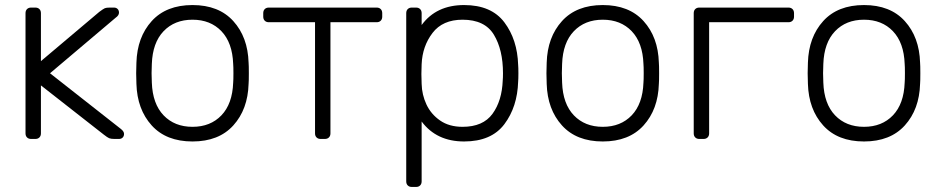

<svg xmlns="http://www.w3.org/2000/svg" viewBox="-20 -550 3719 760"><path d="M458 -40Q471 -30 471 -20Q471 -11 465.5 -5.5Q460 0 451 0H433Q419 0 412 -3Q405 -6 391 -17L142 -212V-22Q142 -12 136 -6Q130 0 120 0H103Q93 0 87 -6Q81 -12 81 -22V-498Q81 -508 87 -514Q93 -520 103 -520H120Q130 -520 136 -514Q142 -508 142 -498V-308L373 -503Q389 -515 395 -517.5Q401 -520 415 -520H431Q440 -520 445.5 -514.5Q451 -509 451 -500Q451 -489 438 -480L178 -260Z M965 -260Q965 -228 964 -218Q961 -117 903.5 -53.5Q846 10 742 10Q638 10 580.5 -53.5Q523 -117 520 -218L519 -260L520 -302Q523 -403 580.5 -466.5Q638 -530 742 -530Q846 -530 903.5 -466.5Q961 -403 964 -302Q965 -292 965 -260ZM581 -297 580 -260 581 -223Q584 -139 627.5 -93.5Q671 -48 742 -48Q813 -48 856.5 -93.5Q900 -139 903 -223Q904 -233 904 -260Q904 -287 903 -297Q900 -381 856.5 -426.5Q813 -472 742 -472Q671 -472 627.5 -426.5Q584 -381 581 -297Z M1227 -462H1044Q1034 -462 1028 -468Q1022 -474 1022 -484V-498Q1022 -508 1028 -514Q1034 -520 1044 -520H1471Q1481 -520 1487 -514Q1493 -508 1493 -498V-484Q1493 -474 1487 -468Q1481 -462 1471 -462H1288V-22Q1288 -12 1282 -6Q1276 0 1266 0H1249Q1239 0 1233 -6Q1227 -12 1227 -22Z M1649 168Q1649 178 1643 184Q1637 190 1627 190H1610Q1600 190 1594 184Q1588 178 1588 168V-498Q1588 -508 1594 -514Q1600 -520 1610 -520H1627Q1637 -520 1643 -514Q1649 -508 1649 -498V-451Q1707 -530 1817 -530Q1925 -530 1976.5 -461.5Q2028 -393 2031 -293Q2032 -283 2032 -260Q2032 -237 2031 -227Q2028 -127 1976.5 -58.5Q1925 10 1817 10Q1708 10 1649 -69ZM1811 -48Q1892 -48 1929.5 -99.5Q1967 -151 1970 -232Q1971 -242 1971 -260Q1971 -353 1935 -412.5Q1899 -472 1811 -472Q1732 -472 1692 -419.5Q1652 -367 1649 -296L1648 -257L1649 -218Q1650 -175 1668 -136.5Q1686 -98 1722 -73Q1758 -48 1811 -48Z M2589 -260Q2589 -228 2588 -218Q2585 -117 2527.5 -53.5Q2470 10 2366 10Q2262 10 2204.5 -53.5Q2147 -117 2144 -218L2143 -260L2144 -302Q2147 -403 2204.5 -466.5Q2262 -530 2366 -530Q2470 -530 2527.5 -466.5Q2585 -403 2588 -302Q2589 -292 2589 -260ZM2205 -297 2204 -260 2205 -223Q2208 -139 2251.5 -93.5Q2295 -48 2366 -48Q2437 -48 2480.5 -93.5Q2524 -139 2527 -223Q2528 -233 2528 -260Q2528 -287 2527 -297Q2524 -381 2480.5 -426.5Q2437 -472 2366 -472Q2295 -472 2251.5 -426.5Q2208 -381 2205 -297Z M2787 -22Q2787 -12 2781 -6Q2775 0 2765 0H2748Q2738 0 2732 -6Q2726 -12 2726 -22V-498Q2726 -508 2732 -514Q2738 -520 2748 -520H3101Q3111 -520 3117 -514Q3123 -508 3123 -498V-484Q3123 -474 3117 -468Q3111 -462 3101 -462H2787Z M3623 -260Q3623 -228 3622 -218Q3619 -117 3561.5 -53.5Q3504 10 3400 10Q3296 10 3238.5 -53.5Q3181 -117 3178 -218L3177 -260L3178 -302Q3181 -403 3238.5 -466.5Q3296 -530 3400 -530Q3504 -530 3561.5 -466.5Q3619 -403 3622 -302Q3623 -292 3623 -260ZM3239 -297 3238 -260 3239 -223Q3242 -139 3285.5 -93.5Q3329 -48 3400 -48Q3471 -48 3514.5 -93.5Q3558 -139 3561 -223Q3562 -233 3562 -260Q3562 -287 3561 -297Q3558 -381 3514.5 -426.5Q3471 -472 3400 -472Q3329 -472 3285.5 -426.5Q3242 -381 3239 -297Z"/></svg>

Font: Rubik
Style: Regular
Weight: 300
Designer: Hubert & Fischer
Foundry: Hubert & Fischer
Version: Version 1.100